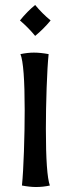

<svg xmlns="http://www.w3.org/2000/svg" viewBox="-20 -744 282 770"><path d="M68 0Q73 -49 76 -136.5Q79 -224 79 -302Q79 -485 62 -527Q91 -533 116 -533Q142 -533 175 -527Q170 -478 167 -391.5Q164 -305 164 -227Q164 -44 180 0Q153 6 124 6Q100 6 68 0ZM60 -662Q90 -699 121 -724Q149 -690 183 -662Q155 -628 121 -600Q94 -633 60 -662Z"/></svg>

Font: Mirza
Style: Regular
Weight: 400
Designer: Arabic design by Kourosh Beigpour, Latin design by Eduardo Tunni, engineering by Lasse Fister
Version: Version 1.000